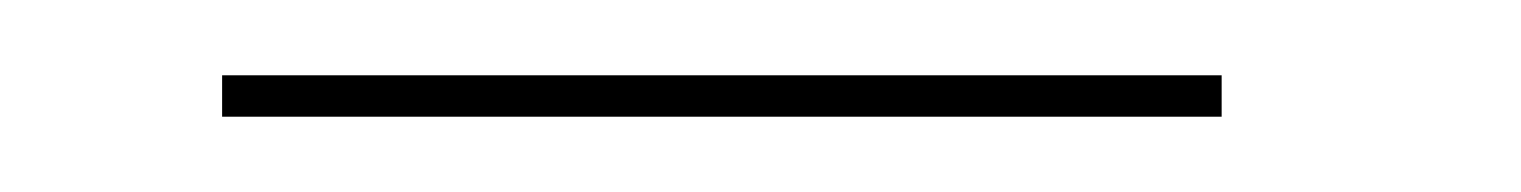

<svg xmlns="http://www.w3.org/2000/svg" viewBox="-20 -265 404 51"><path d="M39 -234H304.5V-245H39Z"/></svg>

Font: Anybody UltraCondensed Thin Thin
Style: Regular
Weight: 250
Version: Version 1.111